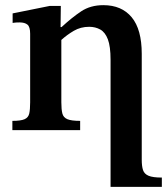

<svg xmlns="http://www.w3.org/2000/svg" viewBox="-20 -505 648 745"><path d="M608 220H409V-273Q409 -325 398.5 -352.5Q388 -380 369 -390.5Q350 -401 326 -401Q293 -401 266.5 -385.5Q240 -370 218 -350V-108Q218 -80 222 -64.5Q226 -49 241.5 -42.5Q257 -36 291 -36V0H28V-36Q61 -36 75.5 -42.5Q90 -49 93.5 -64.5Q97 -80 97 -108V-374Q97 -401 86.5 -409.5Q76 -418 56 -418Q43 -418 36 -417Q29 -416 29 -416V-453L173 -482H216L215 -400H219Q259 -437 295 -461Q331 -485 381 -485Q452 -485 491 -438Q530 -391 530 -296V115Q530 140 535 155Q540 170 556.5 177Q573 184 608 184Z"/></svg>

Font: STIX Two Text SemiBold
Style: Regular
Weight: 600
Designer: Ross Mills, John Hudson & Paul Hanslow, Tiro Typeworks Ltd; with prior portions MicroPress Inc., and Coen Hoffman.
Foundry: Tiro Typeworks Ltd
Version: Version 2.13 b171